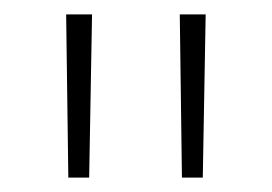

<svg xmlns="http://www.w3.org/2000/svg" viewBox="-20 -780 378 267"><path d="M75 -533 72 -760H108L104 -533ZM233 -533 230 -760H266L262 -533Z"/></svg>

Font: Murecho Thin ExtraLight
Style: Regular
Weight: 250
Version: Version 1.010